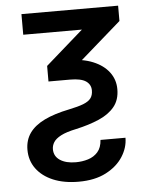

<svg xmlns="http://www.w3.org/2000/svg" viewBox="-54 -589 660 851"><g transform="rotate(-5 276.0 -164.0)"><path d="M73.5 -545.5H503.6V-477.3L229.4 -237.6H166.9V-306.8L334.5 -453.8H73.5ZM160.2 63.2Q160.2 94.8 186.6 112.2Q213.1 129.6 256.7 129.6Q285.2 129.6 311.3 121.6Q337.4 113.6 354.6 94.1Q371.8 74.6 373.9 40.5H485.1Q485.1 84.2 459.3 124.5Q433.6 164.8 383.9 190.7Q334.2 216.6 262.1 216.6Q196.7 216.6 148.6 196.4Q100.5 176.1 74 139.9Q47.6 103.7 47.6 56.1Q47.6 13.1 69.8 -18.3Q92 -49.7 136.4 -71.4Q180.8 -93 247.2 -106.5Q287.3 -114.7 311.1 -123.9Q334.9 -133.2 345 -146.7Q355.1 -160.2 355.1 -181.5Q355.1 -207.7 333.3 -222.7Q311.4 -237.6 263.1 -237.6H216.3L220.9 -323.9H263.1Q326 -323.9 372.2 -304.9Q418.3 -285.9 443.2 -252.8Q468 -219.8 468 -177.2Q468 -129.6 442.8 -98.9Q417.6 -68.2 373 -49Q328.5 -29.8 270.6 -17Q226.2 -7.8 202.4 4.8Q178.6 17.4 169.4 32.1Q160.2 46.9 160.2 63.2Z"/></g></svg>

Font: InterMG Medium
Style: Regular
Weight: 500
Designer: Rasmus Andersson
Foundry: rsms
Version: Version 3.019;December 26, 2023;FontCreator 15.0.0.2955 64-b